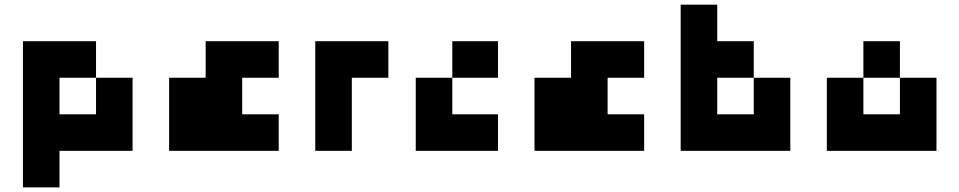

<svg xmlns="http://www.w3.org/2000/svg" viewBox="-20 -645 4102 821"><path d="M390.6 -312.5H234.4V-156.2H390.6ZM546.9 0H234.4V156.2H78.1V-468.8H390.6V-312.5H546.9Z M1171.9 -468.8V-312.5H1015.6V-156.2H1171.9V0H703.1V-312.5H859.4V-468.8Z M1640.6 -468.8V-312.5H1484.4V0H1328.1V-468.8Z M2109.4 -468.8V-312.5H1914.1V-156.2H2109.4V0H1757.8V-312.5H1914.1V-468.8Z M2734.4 -468.8V-312.5H2578.1V-156.2H2734.4V0H2265.6V-312.5H2421.9V-468.8Z M3203.1 -312.5H3046.9V-156.2H3203.1ZM3359.4 0H2890.6V-625H3046.9V-468.8H3203.1V-312.5H3359.4Z M3828.1 -312.5H3671.9V-156.2H3828.1ZM3984.4 0H3515.6V-312.5H3671.9V-468.8H3828.1V-312.5H3984.4Z"/></svg>

Font: Sorena-Fanum Normal
Style: Regular
Weight: 400
Designer: Mohammad Darvishi
Version: Version 1.000;March 20, 2024;FontCreator 15.0.0.2958 64-bit